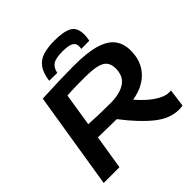

<svg xmlns="http://www.w3.org/2000/svg" viewBox="-236 -1112 1310 1310"><g transform="rotate(-45 418.5 -457.5)"><path d="M36 0 149 -701Q254 -706 328.5 -708Q403 -710 459 -710Q589 -710 665 -686.5Q741 -663 773.5 -618Q806 -573 806 -508Q806 -407 746 -342Q686 -277 580 -260Q635 -195 690.5 -158Q746 -121 787 -121Q791 -121 797 -121Q803 -121 807 -122L790 6Q785 8 772 9Q759 10 753 10Q666 10 582.5 -57.5Q499 -125 407 -245Q360 -246 316.5 -246.5Q273 -247 228 -248L188 0ZM455 -352Q544 -352 595.5 -386Q647 -420 647 -495Q647 -531 630.5 -555Q614 -579 572 -590Q530 -601 453 -601Q419 -601 395.5 -601Q372 -601 347 -600Q322 -599 283 -597L245 -358Q290 -355 339 -353.5Q388 -352 455 -352ZM487 -925Q575 -925 617 -901Q659 -877 659 -809Q659 -783 653 -756L575 -755Q576 -762 576.5 -768Q577 -774 577 -778Q577 -802 562 -814Q547 -826 523.5 -830Q500 -834 474 -834Q407 -834 379.5 -816Q352 -798 343 -755L266 -756Q275 -823 302 -860Q329 -897 375 -911Q421 -925 487 -925Z"/></g></svg>

Font: Georama Extended SemiBold
Style: Italic
Weight: 600
Width: 7
Italic angle: -9°
Designer: Jean-Baptiste Levee
Foundry: Production Type
Version: Version 1.000